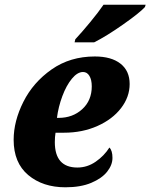

<svg xmlns="http://www.w3.org/2000/svg" viewBox="-20 -786 639 816"><path d="M38 -192Q38 -271 79.5 -353.5Q121 -436 199.5 -491Q278 -546 383 -546Q453 -546 492 -515.5Q531 -485 531 -429Q531 -374 494.5 -326.5Q458 -279 394 -250.5Q330 -222 252 -222H216Q213 -204 213 -182Q213 -74 309 -74Q351 -74 387 -99Q423 -124 445 -159Q458 -146 458 -115Q458 -85 435.5 -56.5Q413 -28 368 -9Q323 10 258 10Q162 10 100 -42Q38 -94 38 -192ZM229 -285Q289 -285 329.5 -322Q370 -359 370 -419Q370 -447 360 -463.5Q350 -480 333 -480Q309 -480 285.5 -451.5Q262 -423 245 -377.5Q228 -332 222 -285ZM300 -619Q328 -649 363.5 -692Q399 -735 420 -766H599L596 -756Q573 -731 502.5 -681.5Q432 -632 380 -606H297Z"/></svg>

Font: Noto Serif NarrowBlack
Style: Italic
Weight: 900
Width: 4
Italic angle: -12°
Designer: Monotype Design Team
Foundry: Monotype Imaging Inc.
Version: Version 1.001